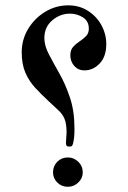

<svg xmlns="http://www.w3.org/2000/svg" viewBox="-20 -676 483 725"><path d="M381.3 -509.3Q381.3 -462.4 356.4 -436.3Q331.5 -410.2 298.8 -410.2Q275.4 -410.2 260.5 -427Q245.6 -443.8 245.6 -467.3Q245.6 -487.3 256.1 -499Q266.6 -510.7 280.5 -519.8Q294.4 -528.8 304.9 -539.6Q315.4 -550.3 315.4 -567.9Q315.4 -596.2 293 -610.4Q270.5 -624.5 244.6 -624.5Q207 -624.5 177.2 -599.1Q147.5 -573.7 147.5 -532.2Q147.5 -503.4 164.6 -470.9Q181.6 -438.5 204.3 -398.4Q227.1 -358.4 244.1 -307.6Q261.2 -256.8 261.2 -190.9Q261.2 -169.9 260 -158.7Q258.8 -147.5 255.9 -134.3Q253.4 -125.5 250.5 -124Q247.6 -122.6 240.7 -122.6Q232.9 -122.6 231 -126.7Q229 -130.9 229 -135.7Q229 -141.6 230.2 -156.5Q231.4 -171.4 231.4 -175.3Q231.4 -209 223.6 -227.3Q215.8 -245.6 200.7 -259.3Q185.5 -272.9 164.1 -293.5Q135.7 -319.8 112.5 -345Q89.4 -370.1 75.7 -401.9Q62 -433.6 62 -478.5Q62 -526.9 86.4 -567.1Q110.8 -607.4 150.9 -631.6Q190.9 -655.8 237.8 -655.8Q279.8 -655.8 312.3 -635Q344.7 -614.3 363 -580.8Q381.3 -547.4 381.3 -509.3ZM292.5 -25.4Q292.5 -2.9 275.6 13.2Q258.8 29.3 236.3 29.3Q212.4 29.3 196.3 13.2Q180.2 -2.9 180.2 -25.4Q180.2 -48.8 196.3 -65.2Q212.4 -81.5 236.3 -81.5Q258.8 -81.5 275.6 -65.2Q292.5 -48.8 292.5 -25.4Z"/></svg>

Font: Scheherazade New Rohingya
Style: Regular
Weight: 400
Designer: SIL International
Foundry: SIL International
Version: Version 3.000 ; LngRng